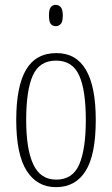

<svg xmlns="http://www.w3.org/2000/svg" viewBox="-20 -762 461 792"><path d="M211 10Q133 10 90 -57.5Q47 -125 47 -267Q47 -406 87.5 -474.5Q128 -543 213 -543Q375 -543 375 -267Q375 -123 333 -56.5Q291 10 211 10ZM212 -21Q280 -21 307 -84Q334 -147 334 -267Q334 -390 306.5 -451Q279 -512 211 -512Q143 -512 115.5 -451Q88 -390 88 -267Q88 -146 117.5 -83.5Q147 -21 212 -21ZM210 -654Q197 -654 189.5 -663Q182 -672 182 -698Q182 -723 189.5 -732.5Q197 -742 210 -742Q222 -742 230.5 -732.5Q239 -723 239 -698Q239 -672 230.5 -663Q222 -654 210 -654Z"/></svg>

Font: Noto Serif ExtraCondensed ExtraLight
Style: Regular
Weight: 200
Width: 2
Designer: Monotype Design Team
Foundry: Monotype Imaging Inc.
Version: Version 2.015